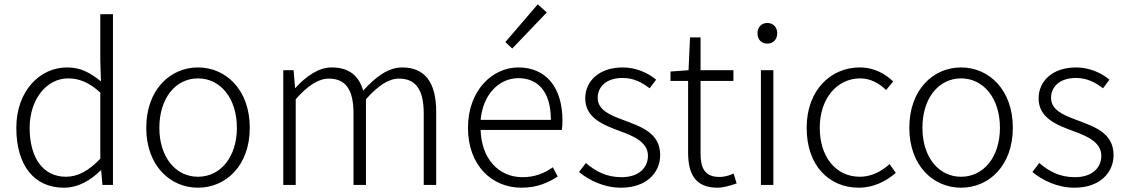

<svg xmlns="http://www.w3.org/2000/svg" viewBox="-20 -861 5244 894"><path d="M277 13C347 13 405 -24 449 -68H451L457 0H506V-795H447V-579L450 -482C399 -523 356 -547 292 -547C166 -547 56 -438 56 -266C56 -86 143 13 277 13ZM287 -38C179 -38 118 -128 118 -266C118 -397 196 -496 297 -496C348 -496 394 -478 447 -430V-122C394 -67 344 -38 287 -38Z M902 13C1031 13 1143 -89 1143 -266C1143 -444 1031 -547 902 -547C773 -547 661 -444 661 -266C661 -89 773 13 902 13ZM902 -38C797 -38 722 -130 722 -266C722 -403 797 -496 902 -496C1007 -496 1083 -403 1083 -266C1083 -130 1007 -38 902 -38Z M1299 0H1357V-399C1413 -463 1464 -495 1511 -495C1590 -495 1626 -443 1626 -333V0H1684V-399C1741 -463 1790 -495 1838 -495C1916 -495 1953 -443 1953 -333V0H2011V-341C2011 -478 1958 -547 1852 -547C1789 -547 1731 -505 1671 -439C1652 -505 1609 -547 1524 -547C1463 -547 1404 -505 1356 -452H1354L1347 -534H1299Z M2408 13C2484 13 2534 -12 2577 -39L2554 -82C2514 -54 2470 -36 2413 -36C2298 -36 2221 -127 2218 -256H2596C2598 -270 2599 -285 2599 -299C2599 -455 2522 -547 2393 -547C2273 -547 2159 -440 2159 -266C2159 -91 2270 13 2408 13ZM2218 -303C2229 -425 2307 -497 2393 -497C2487 -497 2545 -432 2545 -303ZM2365 -635 2526 -803 2484 -841 2333 -665Z M2872 13C2990 13 3054 -57 3054 -139C3054 -242 2965 -271 2883 -302C2821 -325 2763 -348 2763 -406C2763 -454 2800 -498 2879 -498C2931 -498 2969 -477 3005 -450L3035 -490C2996 -523 2939 -547 2880 -547C2767 -547 2705 -481 2705 -403C2705 -311 2790 -279 2868 -250C2929 -228 2997 -199 2997 -136C2997 -81 2956 -36 2874 -36C2802 -36 2753 -64 2708 -102L2676 -60C2725 -20 2794 13 2872 13Z M3321 13C3345 13 3379 4 3410 -7L3396 -53C3378 -44 3351 -37 3331 -37C3260 -37 3242 -80 3242 -147V-484H3395V-534H3242V-687H3193L3186 -534L3102 -528V-484H3184V-151C3184 -53 3216 13 3321 13Z M3523 0H3581V-534H3523ZM3553 -658C3579 -658 3599 -676 3599 -707C3599 -735 3579 -754 3553 -754C3526 -754 3507 -735 3507 -707C3507 -676 3526 -658 3553 -658Z M3979 13C4046 13 4105 -16 4151 -56L4122 -97C4086 -64 4038 -38 3984 -38C3872 -38 3797 -130 3797 -266C3797 -403 3878 -496 3985 -496C4034 -496 4073 -473 4106 -442L4139 -482C4103 -515 4054 -547 3983 -547C3851 -547 3736 -444 3736 -266C3736 -89 3841 13 3979 13Z M4455 13C4584 13 4696 -89 4696 -266C4696 -444 4584 -547 4455 -547C4326 -547 4214 -444 4214 -266C4214 -89 4326 13 4455 13ZM4455 -38C4350 -38 4275 -130 4275 -266C4275 -403 4350 -496 4455 -496C4560 -496 4636 -403 4636 -266C4636 -130 4560 -38 4455 -38Z M4983 13C5101 13 5165 -57 5165 -139C5165 -242 5076 -271 4994 -302C4932 -325 4874 -348 4874 -406C4874 -454 4911 -498 4990 -498C5042 -498 5080 -477 5116 -450L5146 -490C5107 -523 5050 -547 4991 -547C4878 -547 4816 -481 4816 -403C4816 -311 4901 -279 4979 -250C5040 -228 5108 -199 5108 -136C5108 -81 5067 -36 4985 -36C4913 -36 4864 -64 4819 -102L4787 -60C4836 -20 4905 13 4983 13Z"/></svg>

Font: GenYoGothic2 TW L
Style: Regular
Weight: 300
Version: Version 2.100;PS 2.1;hotconv 16.6.51;makeotf.lib2.5.65220 DE